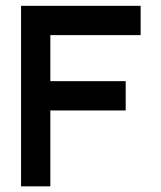

<svg xmlns="http://www.w3.org/2000/svg" viewBox="-20 -704 565 672"><path d="M156.2 -317.4V-51.8H53.7V-683.6H472.2V-581.1H156.2V-419.9H419.9V-317.4Z"/></svg>

Font: Anka/Coder Condensed
Style: Bold
Weight: 700
Width: 4
Monospace: yes
Version: Version 001.100